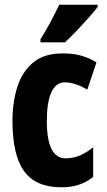

<svg xmlns="http://www.w3.org/2000/svg" viewBox="-20 -786 454 816"><path d="M241 10Q132 10 82.5 -58.5Q33 -127 33 -272Q33 -354 54.5 -419Q76 -484 122.5 -521.5Q169 -559 245 -559Q293 -559 327 -549Q361 -539 390 -521L351 -405Q299 -436 255 -436Q218 -436 198.5 -394Q179 -352 179 -272Q179 -113 259 -113Q291 -113 319 -125Q347 -137 376 -160V-34Q347 -11 314 -0.5Q281 10 241 10ZM395 -756Q382 -739 358 -712Q334 -685 307 -656.5Q280 -628 256 -606H152V-619Q177 -659 196.5 -696Q216 -733 232 -766H395Z"/></svg>

Font: Noto Sans Gujarati ExtraCondensed ExtraBold
Style: Regular
Weight: 800
Width: 2
Designer: Jelle Bosma - Monotype Design Team, Universal Thirst
Foundry: Monotype Imaging Inc.
Version: Version 2.106; ttfautohint (v1.8.4.7-5d5b)